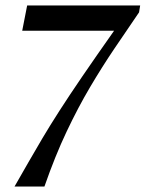

<svg xmlns="http://www.w3.org/2000/svg" viewBox="-20 -550 558 700"><path d="M33 130Q60 83 84 41Q108 -1 135 -46.5Q162 -92 197 -146.5Q232 -201 280.5 -272Q329 -343 396 -438H61L79 -530H491L487 -505Q441 -438 396.5 -372Q352 -306 308.5 -232.5Q265 -159 223 -70.5Q181 18 142 130Z"/></svg>

Font: Spectral SC Medium
Style: Italic
Weight: 500
Italic angle: -10°
Designer: Jean-Baptiste Levee
Foundry: Production Type
Version: Version 2.001